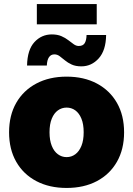

<svg xmlns="http://www.w3.org/2000/svg" viewBox="-20 -908 651 939"><path d="M305.7 11.2Q221.2 11.2 157.7 -22.2Q94.2 -55.7 59.3 -116.9Q24.4 -178.2 24.4 -260.7Q24.4 -343.8 59.3 -404.8Q94.2 -465.8 157.7 -499.5Q221.2 -533.2 305.7 -533.2Q390.6 -533.2 453.9 -499.5Q517.1 -465.8 552 -404.8Q586.9 -343.8 586.9 -260.7Q586.9 -178.2 552 -116.9Q517.1 -55.7 453.9 -22.2Q390.6 11.2 305.7 11.2ZM305.7 -139.6Q329.6 -139.6 348.4 -153.6Q367.2 -167.5 378.2 -194.6Q389.2 -221.7 389.2 -261.2Q389.2 -300.8 378.2 -327.6Q367.2 -354.5 348.4 -368.2Q329.6 -381.8 305.7 -381.8Q282.2 -381.8 263.2 -368.2Q244.1 -354.5 233.2 -327.6Q222.2 -300.8 222.2 -261.2Q222.2 -221.7 233.2 -194.6Q244.1 -167.5 263.2 -153.6Q282.2 -139.6 305.7 -139.6ZM377.9 -583.5Q350.1 -583.5 330.8 -592.3Q311.5 -601.1 297.6 -612.8Q283.7 -624.5 271.7 -633.3Q259.8 -642.1 246.1 -642.1Q229 -642.1 219.5 -628.2Q210 -614.3 209 -587.4H112.3Q113.8 -664.6 148.4 -702.1Q183.1 -739.7 233.4 -739.7Q260.7 -739.7 280.3 -731.2Q299.8 -722.7 314.2 -711.4Q328.6 -700.2 340.6 -691.7Q352.5 -683.1 365.2 -683.1Q385.7 -683.1 394.3 -697Q402.8 -710.9 403.3 -736.8H499Q498 -661.6 462.9 -622.6Q427.7 -583.5 377.9 -583.5ZM453.1 -888.2V-789.1H160.2V-888.2Z"/></svg>

Font: Inter 28pt Black
Style: Regular
Weight: 900
Designer: Rasmus Andersson
Foundry: rsms
Version: Version 4.001;git-66647c0bb